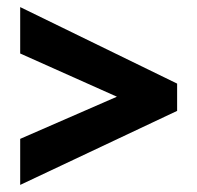

<svg xmlns="http://www.w3.org/2000/svg" viewBox="-20 -631 555 542"><path d="M37 -239V-109L480 -318V-395L37 -611V-480L310 -358Z"/></svg>

Font: Noto Sans Lao Looped Condensed ExtraBold
Style: Regular
Weight: 800
Width: 3
Designer: Mark Frömberg, Ben Mitchell
Foundry: The Fontpad Ltd
Version: Version 1.002